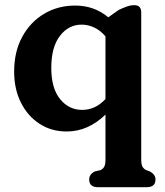

<svg xmlns="http://www.w3.org/2000/svg" viewBox="-20 -508 654 760"><path d="M368 233Q333 233 333 202.5Q333 181.5 355.5 170.5L377.5 165.5Q387 161.5 392.2 152.5Q397.5 143.5 397.5 123.5V-54.5Q365 -22.5 326.2 -5Q287.5 12.5 244 12.5Q183.5 12.5 136.8 -17.8Q90 -48 63 -101.5Q36 -155 36 -224.5Q36 -303.5 68 -362.2Q100 -421 154.8 -453.5Q209.5 -486 277.5 -486Q353 -486 408.5 -439.5L450.5 -469Q466.5 -476.5 481.5 -482Q496.5 -487.5 512 -487.5Q539 -487.5 539 -458.5V123.5Q539 143.5 544.2 152.2Q549.5 161 559 165.5L573 170.5Q595.5 182.5 595.5 202.5Q595.5 233 560.5 233ZM183 -239.5Q183 -158.5 217.8 -115.8Q252.5 -73 305 -73Q358 -73 397.5 -116V-364Q377.5 -387.5 353.2 -399Q329 -410.5 303 -410.5Q251.5 -410.5 217.2 -366Q183 -321.5 183 -239.5Z"/></svg>

Font: Fraunces 9pt S100 SemiBold
Style: Regular
Weight: 600
Version: Version 1.000; ttfautohint (v1.8.3)